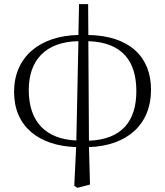

<svg xmlns="http://www.w3.org/2000/svg" viewBox="-20 -695 798 928"><path d="M349 -16C205 -22 119 -103 119 -260C119 -403 199 -493 359 -496ZM339 203 354 213 415 197 410 16C593 10 710 -92 710 -261C710 -420 607 -522 407 -526L406 -675H362L359 -526C170 -522 48 -418 48 -251C48 -84 167 10 348 16ZM407 -496C575 -490 639 -396 639 -254C639 -112 571 -21 410 -15Z"/></svg>

Font: Noto Serif CJK HK Light
Style: Regular
Weight: 300
Designer: Ryoko NISHIZUKA 西塚涼子 (kana & ideographs); Frank Grießhammer (Latin, Greek & Cyrillic); Wenlong ZHANG 张文龙 (bopomofo); San
Foundry: Adobe
Version: Version 2.001;hotconv 1.1.0;makeotfexe 2.6.0